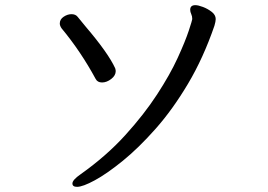

<svg xmlns="http://www.w3.org/2000/svg" viewBox="-20 -703 1040 745"><path d="M279 22Q261 22 261 9Q261 -5 293 -27Q393 -98 466 -178.5Q539 -259 589.5 -336.5Q640 -414 669.5 -478.5Q699 -543 712.5 -584Q726 -625 726 -629Q726 -640 722 -648.5Q718 -657 718 -665Q718 -683 738 -683Q749 -683 767.5 -676Q786 -669 801.5 -657Q817 -645 817 -629Q817 -620 812 -603Q769 -478 709.5 -378Q650 -278 584 -203.5Q518 -129 456.5 -79Q395 -29 348 -3.5Q301 22 279 22ZM429 -427Q429 -410 411.5 -396.5Q394 -383 376 -383Q358 -383 351 -397Q293 -504 219 -593Q212 -603 212 -612Q212 -628 227 -638Q242 -648 257.5 -648Q273 -648 281 -638Q293 -623 313 -599Q400 -497 427 -438Q429 -431 429 -427Z"/></svg>

Font: Moon Stars Kai
Style: Bold
Weight: 700
Designer: GuiWonder
Version: Version 1.101